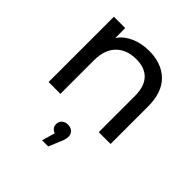

<svg xmlns="http://www.w3.org/2000/svg" viewBox="-211 -687 1102 1102"><g transform="rotate(45 340.5 -136.0)"><path d="M594 -305V0H498V-294Q498 -371 461 -410Q424 -449 355 -449Q277 -449 232 -403.5Q187 -358 187 -273V0H91V-530H183V-450Q212 -491 261.5 -513Q311 -535 374 -535Q475 -535 534.5 -476.5Q594 -418 594 -305ZM394 140Q394 164 381 191L351 263H301L324 183Q309 178 300.5 167Q292 156 292 140Q292 120 306 107Q320 94 343 94Q366 94 380 107Q394 120 394 140Z"/></g></svg>

Font: APTA Sans Medium
Style: Bold
Weight: 500
Version: Version 7.200